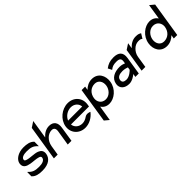

<svg xmlns="http://www.w3.org/2000/svg" viewBox="165 -1736 3021 3021"><g transform="rotate(-45 1675.5 -225.5)"><path d="M74 -325C61 -241 123 -215 191 -203C244 -193 313 -193 358 -178C379 -171 395 -161 391 -138C383 -89 329 -70 257 -70C169 -70 123 -85 73 -139L64 -148L63 -51L65 -49C108 0 177 11 250 11C401 11 465 -57 478 -136C488 -201 454 -232 410 -250C350 -274 253 -267 192 -288C172 -295 158 -302 161 -323C168 -365 222 -381 288 -381C376 -381 422 -366 472 -312L481 -303L482 -400L481 -402C438 -451 368 -462 295 -462C175 -462 86 -399 74 -325Z M513 0H597L623 -161C632 -216 657 -260 688 -290C715 -317 756 -340 802 -340C853 -340 870 -304 861 -250L821 0H904L944 -254C959 -349 918 -416 820 -416C747 -416 691 -377 649 -330L699 -646L606 -585Z M999 -226C978 -95 1072 11 1206 11C1294 11 1379 -36 1433 -106L1437 -111L1432 -114C1432 -114 1372 -141 1328 -108C1296 -85 1259 -70 1219 -70C1144 -70 1087 -119 1080 -187H1481L1487 -225C1508 -356 1415 -462 1281 -462C1147 -462 1020 -357 999 -226ZM1091 -262C1119 -330 1191 -381 1268 -381C1344 -381 1400 -331 1405 -262Z M1489 134 1562 195 1603 -61C1631 -21 1672 11 1741 11C1848 11 1972 -83 1994 -225C2013 -343 1954 -462 1816 -462C1746 -462 1690 -429 1649 -388L1659 -451H1581ZM1629 -225C1643 -313 1706 -377 1797 -377C1877 -377 1919 -306 1906 -225C1894 -151 1833 -78 1749 -78C1659 -78 1617 -152 1629 -225Z M2033 -135C2019 -46 2084 11 2183 11C2249 11 2310 -34 2335 -55L2326 0H2402L2449 -298C2467 -409 2412 -462 2297 -462C2216 -462 2165 -440 2117 -404L2113 -401L2146 -336L2151 -340C2191 -372 2225 -381 2284 -381C2351 -381 2376 -359 2366 -298L2361 -266C2347 -272 2307 -288 2261 -288C2151 -288 2051 -246 2033 -135ZM2121 -136C2130 -193 2184 -209 2248 -209C2293 -209 2336 -194 2349 -189L2342 -143C2332 -133 2268 -68 2199 -68C2145 -68 2114 -89 2121 -136Z M2465 0H2548L2578 -191C2586 -244 2613 -287 2644 -316C2671 -343 2710 -365 2756 -365C2801 -365 2808 -359 2824 -347L2828 -344L2876 -422L2871 -425C2845 -438 2835 -447 2777 -447C2704 -447 2648 -408 2605 -360L2620 -456L2528 -396Z M2845 -226C2826 -108 2886 11 3024 11C3094 11 3150 -22 3191 -63L3181 0H3258L3351 -585L3277 -646L3237 -390C3210 -429 3168 -462 3099 -462C2992 -462 2867 -368 2845 -226ZM2933 -226C2945 -300 3005 -373 3089 -373C3179 -373 3223 -299 3211 -226C3197 -138 3133 -74 3042 -74C2962 -74 2920 -145 2933 -226Z"/></g></svg>

Font: Charger Sport
Style: SeBdObl
Weight: 600
Designer: Jasper
Foundry: Cannot Into Space Fonts
Version: Version 1.1